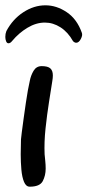

<svg xmlns="http://www.w3.org/2000/svg" viewBox="-21 -718 329 723"><path d="M150 -698Q192 -698 230.5 -672Q269 -646 287 -595Q291 -586 283.5 -571.5Q276 -557 266 -557Q260 -557 254 -563Q235 -597 207 -615Q179 -633 148 -633Q115 -633 82.5 -613.5Q50 -594 25 -564Q18 -555 11 -555Q5 -555 2 -562.5Q-1 -570 -1 -579Q-1 -591 3 -601Q27 -646 67 -672Q107 -698 150 -698ZM91 -15Q77 -15 69.5 -33Q62 -51 59.5 -79Q57 -107 57 -137Q57 -151 57.5 -165.5Q58 -180 58 -193Q58 -197 61 -219.5Q64 -242 68 -272Q72 -302 76.5 -331.5Q81 -361 84 -378Q87 -391 91 -412.5Q95 -434 105.5 -451.5Q116 -469 136 -469Q159 -469 168.5 -460.5Q178 -452 178 -434Q178 -429 177.5 -424Q177 -419 176 -413Q171 -381 163.5 -333.5Q156 -286 150.5 -234.5Q145 -183 147 -137Q148 -126 149.5 -111.5Q151 -97 151 -83Q151 -57 140 -36Q129 -15 91 -15Z"/></svg>

Font: Fuzzy Bubbles
Style: Regular
Weight: 400
Designer: Robert E. Leuschke
Foundry: Robert E. Leuschke
Version: Version 1.010; ttfautohint (v1.8.3)